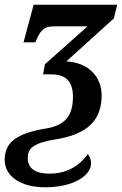

<svg xmlns="http://www.w3.org/2000/svg" viewBox="-35 -556 518 816"><path d="M157 240C278 240 352 190 352 138C352 119 344 106 338 99C298 156 239 182 177 182C113 182 83 159 83 115C83 75 107 52 197 37C337 16 397 -45 397 -151C397 -227 344 -290 247 -295L449 -478L463 -536H108L65 -376H115L124 -396C143 -435 158 -444 198 -444H337L156 -283L148 -240H182C245 -240 275 -210 275 -145C275 -70 247 -24 161 -10C28 12 -15 53 -15 124C-15 193 53 240 157 240Z"/></svg>

Font: Noto Serif Condensed SemiBold
Style: Italic
Weight: 600
Width: 3
Italic angle: -12°
Designer: Monotype Design Team
Foundry: Monotype Imaging Inc.
Version: Version 2.014